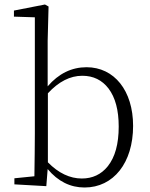

<svg xmlns="http://www.w3.org/2000/svg" viewBox="-20 -820 665 854"><path d="M356 14C485 14 572 -96 572 -260C572 -417 488 -521 365 -521C299 -521 241 -493 192 -436V-639L196 -791L180 -800L42 -773V-746L135 -743V-226C135 -173 134 -109 133 -36L44 -27V0L186 8L192 -68C238 -13 293 14 356 14ZM344 -26C291 -26 240 -50 193 -98V-405C241 -457 292 -483 346 -483C395 -483 434 -464 463 -426C493 -386 508 -330 508 -257C508 -180 492 -121 459 -80C430 -44 391 -26 344 -26Z"/></svg>

Font: AllPunType ExtraLight
Style: Regular
Weight: 280
Version: 1.0